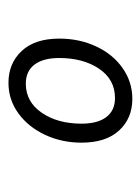

<svg xmlns="http://www.w3.org/2000/svg" viewBox="42 -778 340 465"><g transform="rotate(-90 212.5 -546.0)"><path d="M99 -519Q99 -567 118 -607.5Q137 -648 170 -672Q203 -696 244 -696Q291 -696 321 -664Q351 -632 351 -573Q351 -524 332 -483.5Q313 -443 279.5 -419.5Q246 -396 205 -396Q158 -396 128.5 -428Q99 -460 99 -519ZM304 -573Q304 -612 288 -633Q272 -654 242 -654Q198 -654 171.5 -615.5Q145 -577 145 -519Q145 -480 161 -459Q177 -438 207 -438Q252 -438 278 -476.5Q304 -515 304 -573Z"/></g></svg>

Font: Fira Sans Extra Condensed Light
Style: Italic
Weight: 300
Width: 3
Italic angle: -8°
Designer: Carrois Corporate & Edenspiekermann AG
Foundry: Carrois Corporate GbR & Edenspiekermann AG
Version: Version 4.203